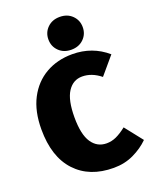

<svg xmlns="http://www.w3.org/2000/svg" viewBox="-175 -1051 934 1167"><g transform="rotate(-20 292.0 -467.5)"><path d="M355 20Q199 20 109.5 -76Q20 -172 20 -350Q20 -467 62.5 -548.5Q105 -630 180 -673Q255 -716 352 -716Q481 -716 576 -634L481 -522Q424 -568 362 -568Q303 -568 268.5 -515Q234 -462 234 -350Q234 -239 269 -187Q304 -135 365 -135Q397 -135 427 -148.5Q457 -162 494 -191L584 -77Q543 -36 484.5 -8Q426 20 355 20ZM358 -743Q309 -743 278 -773.5Q247 -804 247 -849Q247 -894 278 -924.5Q309 -955 358 -955Q407 -955 438 -924.5Q469 -894 469 -849Q469 -804 438 -773.5Q407 -743 358 -743Z"/></g></svg>

Font: Trujillo Black
Style: Regular
Weight: 900
Designer: Fira Sans original fonts by bBox Type GmbH, Carrois Corporate GbR, & Edenspiekermann AG / Changes by Cristiano Sobral
Foundry: Fira Sans original fonts by bBox Type GmbH, Carrois Corporate GbR, & Edenspiekermann AG / Changes by Cristiano Sobral
Version: Version 4.301;July 28, 2020;FontCreator 13.0.0.2655 64-bit